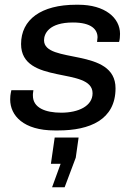

<svg xmlns="http://www.w3.org/2000/svg" viewBox="-20 -541 576 811"><path d="M311 -521H302C153 -521 69 -458 69 -355C69 -180 371 -261 371 -147C371 -93 311 -65 239 -65C171 -65 119 -86 119 -137V-144C119 -147 120 -152 121 -160H28C28 -157 23 -144 23 -121C23 -53 79 10 211 10H226C359 10 468 -35 468 -168C468 -343 166 -269 166 -371C166 -398 186 -446 288 -446C367 -446 392 -416 392 -383C392 -378 390 -370 390 -364H483C486 -373 487 -387 487 -398C487 -466 423 -521 311 -521ZM312 40H211L195 151H236L200 250H253L300 125Z"/></svg>

Font: Chivo
Style: Italic
Weight: 400
Italic angle: -8°
Designer: Hector Gatti
Foundry: Omnibus-Type
Version: Version 1.003;PS 001.003;hotconv 1.0.70;makeotf.lib2.5.58329